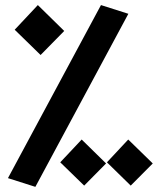

<svg xmlns="http://www.w3.org/2000/svg" viewBox="-20 -723 626 753"><path d="M118.7 9.8 11.2 -24.4 376 -703.1 483.4 -668.9ZM139.2 -507.3 37.6 -606.4 128.4 -703.1 231.9 -601.6ZM310.1 4.9 216.3 -86.4 300.3 -175.8 396 -82ZM492.7 4.9 399.4 -86.4 482.9 -175.8 579.1 -82Z"/></svg>

Font: Cascadia Mono
Style: Bold
Weight: 700
Monospace: yes
Designer: Aaron Bell
Foundry: Saja Typeworks
Version: Version 2404.023; ttfautohint (v1.8.4)